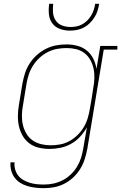

<svg xmlns="http://www.w3.org/2000/svg" viewBox="-20 -770 640 1003"><path d="M209 213Q187 213 165.5 210.5Q144 208 123.5 202Q103 196 85.5 185Q68 174 56 157.5Q44 141 38.5 120Q33 99 35 78H56Q54 96 59 114.5Q64 133 75 147Q86 161 101.5 170Q117 179 134.5 184.5Q152 190 171 192Q190 194 209 194Q234 194 258.5 189Q283 184 306.5 172Q330 160 349.5 141.5Q369 123 382.5 100.5Q396 78 403.5 54Q411 30 415 5L434 -105Q419 -78 398 -55.5Q377 -33 351 -18.5Q325 -4 296 2Q267 8 239 8Q210 8 182.5 1.5Q155 -5 133.5 -21Q112 -37 98.5 -60.5Q85 -84 79 -110.5Q73 -137 73.5 -166Q74 -195 79 -223L97 -333Q102 -360 110.5 -387Q119 -414 134.5 -438Q150 -462 172 -482Q194 -502 220 -515Q246 -528 273 -533Q300 -538 328 -538Q357 -538 385 -530.5Q413 -523 434 -505.5Q455 -488 467.5 -463Q480 -438 484 -410L504 -530H593V-511H522L436 8Q431 35 422.5 61.5Q414 88 399 112.5Q384 137 362.5 157Q341 177 315.5 190Q290 203 263 208Q236 213 209 213ZM245 -11Q269 -11 294 -15.5Q319 -20 342 -32.5Q365 -45 384 -63.5Q403 -82 416.5 -104Q430 -126 437.5 -150.5Q445 -175 449 -199Q454 -226 458.5 -253.5Q463 -281 467 -309Q472 -334 473 -360Q474 -386 469 -410Q464 -434 452.5 -455.5Q441 -477 422 -492Q403 -507 378.5 -513Q354 -519 328 -519Q303 -519 278 -514.5Q253 -510 229.5 -498Q206 -486 186 -467.5Q166 -449 152 -426.5Q138 -404 130 -379.5Q122 -355 118 -330L100 -220Q95 -194 94.5 -168Q94 -142 99.5 -118Q105 -94 117.5 -72.5Q130 -51 150 -37Q170 -23 194.5 -17Q219 -11 245 -11ZM345 -610Q318 -610 293 -619Q268 -628 253 -648.5Q238 -669 235.5 -696Q233 -723 237 -750H258Q255 -727 257 -704Q259 -681 271 -663Q283 -645 304 -637Q325 -629 348 -629Q364 -629 379.5 -632Q395 -635 409.5 -643Q424 -651 436 -663Q448 -675 456.5 -689.5Q465 -704 470 -719Q475 -734 477 -750H498Q495 -731 489.5 -713.5Q484 -696 473.5 -679.5Q463 -663 449 -649Q435 -635 417.5 -626Q400 -617 381.5 -613.5Q363 -610 345 -610Z"/></svg>

Font: Iosevka Slab ThExObl
Style: Regular
Weight: 100
Width: 7
Italic angle: -9°
Monospace: yes
Designer: Belleve Invis
Foundry: Belleve Invis
Version: Version 11.1.1; ttfautohint (v1.8.3)